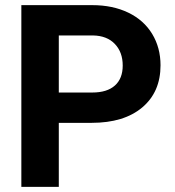

<svg xmlns="http://www.w3.org/2000/svg" viewBox="-20 -731 685 751"><path d="M63.5 0ZM210 -250.5V0H63.5V-710.9H340.8Q420.9 -710.9 481.7 -681.6Q542.5 -652.3 575.2 -598.4Q607.9 -544.4 607.9 -475.6Q607.9 -371.1 536.4 -310.8Q464.8 -250.5 338.4 -250.5ZM210 -369.1H340.8Q398.9 -369.1 429.4 -396.5Q460 -423.8 460 -474.6Q460 -526.9 429.2 -559.1Q398.4 -591.3 344.2 -592.3H210Z"/></svg>

Font: Roboto
Style: Bold
Weight: 700
Designer: Google
Version: Version 2.134; 2016; ttfautohint (v1.6)